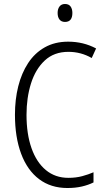

<svg xmlns="http://www.w3.org/2000/svg" viewBox="-20 -933 528 963"><path d="M323 -673Q251 -673 204.5 -629.5Q158 -586 135.5 -514.5Q113 -443 113 -357Q113 -261 138 -190Q163 -119 210 -80Q257 -41 323 -41Q361 -41 392.5 -49.5Q424 -58 449 -69V-18Q423 -5 390.5 2.5Q358 10 318 10Q235 10 176 -34.5Q117 -79 86 -162Q55 -245 55 -358Q55 -434 71.5 -500Q88 -566 121 -616.5Q154 -667 204.5 -695.5Q255 -724 322 -724Q398 -724 462 -690L440 -642Q386 -673 323 -673ZM306 -913Q325 -913 334 -900.5Q343 -888 343 -868Q343 -823 306 -823Q288 -823 278.5 -835Q269 -847 269 -868Q269 -888 278.5 -900.5Q288 -913 306 -913Z"/></svg>

Font: Noto Sans Gurmukhi Condensed Light
Style: Regular
Weight: 300
Width: 3
Designer: Jelle Bosma - Monotype Design Team
Foundry: Monotype Imaging Inc.
Version: Version 2.004; ttfautohint (v1.8.4.7-5d5b)